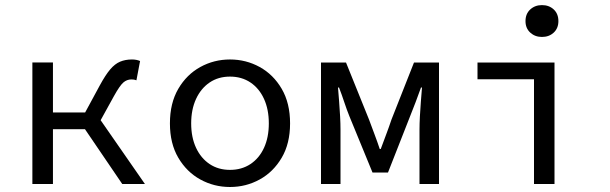

<svg xmlns="http://www.w3.org/2000/svg" viewBox="-20 -736 2440 768"><path d="M109.5 0V-486.1H191.8V-286.1H361.1L559.7 0H469L320 -219.1H191.8V0ZM372.6 -237.1 301.4 -250.7 379 -394.1Q401.5 -435.5 420.4 -458Q439.4 -480.5 460.4 -489.3Q481.4 -498.1 507.8 -498.1Q526.4 -498.1 540.3 -491.9L525.7 -414.8Q520.6 -416.8 516.2 -417.5Q511.9 -418.3 505.8 -418.3Q487.2 -418.3 473 -405.7Q458.8 -393.1 435.7 -351.5Z M900 12Q835.9 12 781.3 -18.1Q726.7 -48.1 693.2 -105Q659.7 -161.9 659.7 -242.4Q659.7 -323.5 693.2 -380.8Q726.7 -438 781.3 -468Q835.9 -498.1 900 -498.1Q964.1 -498.1 1018.7 -468Q1073.3 -438 1106.8 -380.8Q1140.3 -323.5 1140.3 -242.4Q1140.3 -161.9 1106.8 -105Q1073.3 -48.1 1018.7 -18.1Q964.1 12 900 12ZM900 -56.5Q946.7 -56.5 981.8 -79.7Q1016.8 -102.9 1036.1 -144.8Q1055.3 -186.7 1055.3 -242.4Q1055.3 -298.1 1036.1 -340.3Q1016.8 -382.6 981.8 -406.1Q946.7 -429.6 900 -429.6Q853.3 -429.6 818.6 -406.1Q783.8 -382.6 764.2 -340.3Q744.7 -298.1 744.7 -242.4Q744.7 -186.7 764.2 -144.8Q783.8 -102.9 818.6 -79.7Q853.3 -56.5 900 -56.5Z M1264 0V-486H1364L1456 -258Q1467 -228 1478 -199Q1489 -170 1499 -140H1503Q1514 -170 1525 -199Q1536 -228 1546 -258L1636 -486H1736V0H1658V-218Q1658 -240 1659.5 -269.5Q1661 -299 1663.5 -330Q1666 -361 1668 -386H1664Q1654 -358 1642.5 -327.5Q1631 -297 1620 -270L1532 -46H1470L1378 -270Q1367 -297 1357 -327.5Q1347 -358 1336 -386H1332Q1334 -361 1336.5 -330Q1339 -299 1340.5 -269.5Q1342 -240 1342 -218V0Z M2116 0V-419H1890V-486H2198V0ZM2147.8 -588.2Q2120 -588.2 2101 -605.6Q2082 -623 2082 -651.6Q2082 -680.8 2101 -698.2Q2120 -715.6 2147.8 -715.6Q2176.2 -715.6 2194.9 -698.2Q2213.6 -680.8 2213.6 -651.6Q2213.6 -623 2194.9 -605.6Q2176.2 -588.2 2147.8 -588.2Z"/></svg>

Font: Source Code Pro ExtraLight
Style: Regular
Weight: 200
Monospace: yes
Designer: Paul D. Hunt, Teo Tuominen
Foundry: Adobe
Version: Version 1.026;hotconv 1.1.0;makeotfexe 2.6.0